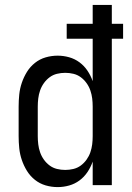

<svg xmlns="http://www.w3.org/2000/svg" viewBox="-20 -755 540 783"><path d="M215 8Q190 8 166 1Q142 -6 122.5 -21.5Q103 -37 90 -58Q77 -79 69 -102.5Q61 -126 58.5 -150.5Q56 -175 56 -200V-320Q56 -345 58.5 -369.5Q61 -394 69 -417.5Q77 -441 90 -462Q103 -483 122.5 -498.5Q142 -514 166 -521Q190 -528 215 -528Q239 -528 262 -521.5Q285 -515 304 -501Q323 -487 336.5 -467Q350 -447 358 -424V-597H252V-658H358V-735H436V-658H482V-597H436V0H358V-96Q350 -73 336.5 -53Q323 -33 304 -19Q285 -5 262 1.5Q239 8 215 8ZM246 -62Q263 -62 279.5 -66Q296 -70 309.5 -80Q323 -90 333 -104Q343 -118 348.5 -134Q354 -150 356 -166.5Q358 -183 358 -200V-320Q358 -337 356 -353.5Q354 -370 348.5 -386Q343 -402 333 -416Q323 -430 309.5 -440Q296 -450 279.5 -454Q263 -458 246 -458Q229 -458 212.5 -454Q196 -450 182.5 -440Q169 -430 159 -416Q149 -402 143.5 -386Q138 -370 136 -353.5Q134 -337 134 -320V-200Q134 -183 136 -166.5Q138 -150 143.5 -134Q149 -118 159 -104Q169 -90 182.5 -80Q196 -70 212.5 -66Q229 -62 246 -62Z"/></svg>

Font: Huly
Style: Regular
Weight: 400
Designer: Belleve Invis
Foundry: Belleve Invis
Version: Version 33.2.5; ttfautohint (v1.8.4)